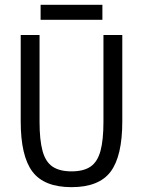

<svg xmlns="http://www.w3.org/2000/svg" viewBox="-20 -773 597 801"><path d="M278.3 7.8Q164.1 7.8 115.2 -57.1Q66.4 -122.1 66.4 -266.6V-627H145V-265.1Q145 -189 157.5 -143.3Q169.9 -97.7 199.2 -77.9Q228.5 -58.1 278.3 -58.1Q328.6 -58.1 357.7 -77.9Q386.7 -97.7 399.2 -143.3Q411.6 -189 411.6 -265.1V-627H490.2V-266.6Q490.2 -122.1 441.7 -57.1Q393.1 7.8 278.3 7.8ZM149.4 -690.4V-752.9H407.2V-690.4Z"/></svg>

Font: Anaheim Medium
Style: Regular
Weight: 500
Version: Version 2.001